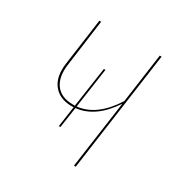

<svg xmlns="http://www.w3.org/2000/svg" viewBox="-128 -619 688 719"><g transform="rotate(30 216.0 -259.0)"><path d="M360.4 -517.6H368.2L295.9 0H288.1L329.1 -291.5Q267.1 -197.8 185.1 -189.5L171.9 -100.1H165L177.7 -189Q176.3 -189 173.6 -188.7Q170.9 -188.5 169.4 -188.5Q116.7 -188.5 89.8 -222.4Q63 -256.3 71.3 -315.9L99.1 -517.6H106.9L79.6 -315.9Q71.8 -259.8 95.5 -228Q119.1 -196.3 169.9 -196.3H178.7L204.1 -369.6H210.9L186 -196.8Q268.6 -205.6 330.6 -303.7Z"/></g></svg>

Font: Fira Sans Compressed Eight
Style: Italic
Weight: 100
Width: 3
Italic angle: -8°
Designer: Carrois Corporate & Edenspiekermann AG
Foundry: Carrois Corporate GbR & Edenspiekermann AG
Version: Version 4.203;PS 004.203;hotconv 1.0.88;makeotf.lib2.5.64775